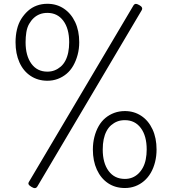

<svg xmlns="http://www.w3.org/2000/svg" viewBox="-20 -973 910 1013"><path d="M230 -547Q180 -547 141.5 -572.5Q103 -598 82.5 -644Q62 -690 62 -750Q62 -786 69.5 -817.5Q77 -849 92 -873Q107 -897 127.5 -915.5Q148 -934 174 -943.5Q200 -953 230 -953Q279 -953 317 -927.5Q355 -902 376.5 -856.5Q398 -811 398 -750Q398 -715 389.5 -683.5Q381 -652 366.5 -626.5Q352 -601 331 -583.5Q310 -566 284.5 -556.5Q259 -547 230 -547ZM230 -595Q251 -595 268.5 -602Q286 -609 300.5 -621.5Q315 -634 325 -653Q335 -672 340 -696.5Q345 -721 345 -750Q345 -822 314 -863.5Q283 -905 230 -905Q208 -905 190 -898Q172 -891 158 -878Q144 -865 133.5 -846.5Q123 -828 119 -803Q115 -778 115 -750Q115 -679 145.5 -637Q176 -595 230 -595ZM177 11Q172 19 164.5 19.5Q157 20 146 13Q134 6 131 0Q128 -6 133 -14L684 -944Q689 -952 696 -952.5Q703 -953 715 -946Q726 -940 729 -933Q732 -926 727 -918ZM639 19Q588 19 550 -6.5Q512 -32 491 -78Q470 -124 470 -184Q470 -219 478 -250.5Q486 -282 500.5 -307.5Q515 -333 536 -350.5Q557 -368 583 -377.5Q609 -387 639 -387Q687 -387 725 -362Q763 -337 784.5 -291Q806 -245 806 -184Q806 -149 798 -117.5Q790 -86 775.5 -61Q761 -36 740 -18Q719 0 693.5 9.5Q668 19 639 19ZM639 -29Q660 -29 677.5 -36Q695 -43 709 -56Q723 -69 733.5 -88Q744 -107 749 -132Q754 -157 754 -184Q754 -256 723 -297.5Q692 -339 639 -339Q616 -339 598.5 -332Q581 -325 566.5 -312.5Q552 -300 542 -281Q532 -262 527 -238Q522 -214 522 -184Q522 -113 553 -71Q584 -29 639 -29Z"/></svg>

Font: Playwrite US Modern ExtraLight
Style: Regular
Weight: 250
Designer: Veronika Burian, José Scaglione
Foundry: TypeTogether
Version: Version 1.003